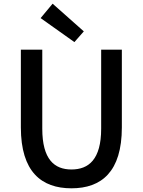

<svg xmlns="http://www.w3.org/2000/svg" viewBox="-20 -1006 773 1040"><path d="M367 14C530 14 640 -76 640 -316V-737H528V-309C528 -142 460 -88 367 -88C275 -88 209 -142 209 -309V-737H93V-316C93 -76 204 14 367 14ZM383 -778 434 -836 265 -986 200 -908Z"/></svg>

Font: Noto Sans TC Medium
Style: Regular
Weight: 500
Designer: Ryoko NISHIZUKA 西塚涼子 (kana, bopomofo & ideographs); Paul D. Hunt (Latin, Greek & Cyrillic); Sandoll Communications 산돌커뮤니
Foundry: Adobe
Version: Version 2.004;hotconv 1.0.118;makeotfexe 2.5.65603